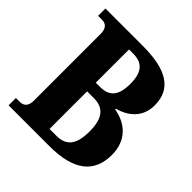

<svg xmlns="http://www.w3.org/2000/svg" viewBox="-190 -857 1001 1001"><g transform="rotate(45 310.5 -357.0)"><path d="M23 0H325C502 0 587 -67 587 -198C587 -303 522 -362 431 -378V-383C501 -402 562 -449 562 -539C562 -662 471 -714 299 -714H23V-660H51C79 -660 99 -645 99 -604V-110C99 -69 79 -54 51 -54H23ZM261 -405V-650H291C361 -650 393 -613 393 -528C393 -441 361 -405 292 -405ZM261 -64V-341H311C383 -341 418 -299 418 -202C418 -103 383 -64 311 -64Z"/></g></svg>

Font: Noto Serif Condensed ExtraBold
Style: Regular
Weight: 800
Width: 3
Designer: Monotype Design Team
Foundry: Monotype Imaging Inc.
Version: Version 2.013